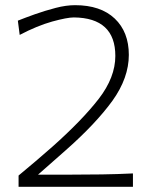

<svg xmlns="http://www.w3.org/2000/svg" viewBox="-20 -718 588 738"><path d="M51.4 0H491V-51.4C451.4 -49.5 411 -48.1 370.5 -47.6C330 -47.1 289.5 -46.7 250 -46.7H126.2L230.5 -138.6C309.5 -208.1 370 -272.4 412.4 -331C454.3 -389.5 475.2 -448.6 475.2 -507.1C475.2 -565.7 457.1 -612.4 421 -646.7C384.8 -681 333.8 -698.1 268.6 -698.1C246.2 -698.1 221 -694.8 193.8 -687.6C166.7 -680.5 140 -672.4 114.3 -663.3C88.6 -654.3 66.7 -645.7 48.6 -638.6L55.7 -583.8C100 -607.1 141.9 -624.3 180.5 -635.2C219 -645.7 246.7 -651 263.8 -651C370 -650 423.3 -600.5 423.3 -502.9C423.3 -448.1 401.9 -392.9 359.5 -338.1C316.7 -282.9 257.1 -221.4 181 -153.8C159.5 -135.2 138.1 -116.7 116.7 -98.1C94.8 -79.5 72.9 -61 51.4 -43.3Z"/></svg>

Font: Pinar Light
Style: Regular
Weight: 300
Designer: Amin Abedi
Version: Version 2.00;September 9, 2021;FontCreator 13.0.0.2683 64-bi